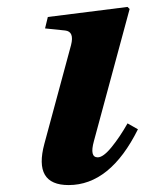

<svg xmlns="http://www.w3.org/2000/svg" viewBox="-20 -522 418 554"><path d="M108 -107 185 -392Q195 -431 168 -434L110 -440L118 -473L348 -502L354 -496L251 -115Q238 -68 262 -68Q278 -68 302 -97.5Q326 -127 348 -166L378 -149Q298 12 178 12Q76 12 108 -107Z"/></svg>

Font: Heuristica
Style: Bold Italic
Weight: 700
Italic angle: -13°
Version: Version 1.0.2